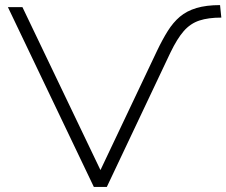

<svg xmlns="http://www.w3.org/2000/svg" viewBox="-20 -733 888 753"><path d="M348 0 11 -705H68L374 -66L596 -534Q617 -578 638 -611.5Q659 -645 685.5 -667.5Q712 -690 750.5 -701.5Q789 -713 843 -713L848 -664Q797 -664 762 -652.5Q727 -641 701 -611.5Q675 -582 648 -526L399 0Z"/></svg>

Font: Nunito Sans 7pt SemiExpanded ExtraLight
Style: Regular
Weight: 250
Width: 6
Designer: Vernon Adams
Foundry: Vernon Adams
Version: Version 3.101;gftools[0.9.27]